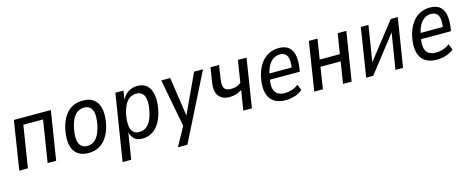

<svg xmlns="http://www.w3.org/2000/svg" viewBox="-36 -1095 4573 1871"><g transform="rotate(-15 2250.5 -160.0)"><path d="M35 0 112 -491H485L407 0H321L388 -422H189L122 0Z M732 9Q665 9 623 -23Q581 -55 567.5 -117.5Q554 -180 572 -271Q584 -330 606.5 -373.5Q629 -417 659.5 -445Q690 -473 728 -486.5Q766 -500 810 -500Q877 -500 918.5 -468Q960 -436 973.5 -373.5Q987 -311 970 -221Q957 -161 934.5 -118Q912 -75 882 -46.5Q852 -18 814 -4.5Q776 9 732 9ZM738 -61Q772 -61 800 -77Q828 -93 849.5 -131Q871 -169 885 -232Q905 -335 882.5 -382.5Q860 -430 803 -430Q770 -430 741.5 -414Q713 -398 691.5 -360.5Q670 -323 656 -259Q637 -156 659.5 -108.5Q682 -61 738 -61Z M1029 180 1136 -491H1218L1200 -380H1194Q1211 -422 1236 -448.5Q1261 -475 1293 -487.5Q1325 -500 1361 -500Q1421 -500 1456.5 -465.5Q1492 -431 1502.5 -367.5Q1513 -304 1496 -219Q1479 -141 1447.5 -90.5Q1416 -40 1372.5 -15.5Q1329 9 1275 9Q1221 9 1191 -21.5Q1161 -52 1155 -106H1161L1116 180ZM1264 -61Q1300 -61 1328 -79Q1356 -97 1377 -135Q1398 -173 1410 -232Q1430 -329 1409 -379.5Q1388 -430 1329 -430Q1294 -430 1265.5 -412.5Q1237 -395 1216 -357Q1195 -319 1182 -259Q1164 -163 1184 -112Q1204 -61 1264 -61Z M1587 180 1697 -19V24L1599 -491H1689L1750 -80H1739L1930 -491H2020L1683 180Z M2295 0 2327 -200Q2302 -182 2269 -172Q2236 -162 2203 -162Q2128 -162 2093 -209Q2058 -256 2073 -351L2096 -491H2182L2162 -360Q2155 -316 2159.5 -288Q2164 -260 2183.5 -247.5Q2203 -235 2241 -235Q2269 -235 2292.5 -243.5Q2316 -252 2337 -269L2372 -491H2459L2382 0Z M2724 9Q2649 9 2603.5 -22.5Q2558 -54 2543 -115.5Q2528 -177 2545 -267Q2562 -345 2596 -396.5Q2630 -448 2678.5 -474Q2727 -500 2785 -500Q2843 -500 2879 -474.5Q2915 -449 2928.5 -396.5Q2942 -344 2931 -262L2925 -224H2608L2618 -284H2874L2856 -266Q2867 -330 2861 -366.5Q2855 -403 2834 -420Q2813 -437 2779 -437Q2744 -437 2714 -418Q2684 -399 2662.5 -359.5Q2641 -320 2629 -259L2625 -234Q2614 -173 2623 -134.5Q2632 -96 2660 -78Q2688 -60 2733 -60Q2766 -60 2801.5 -71Q2837 -82 2870 -107L2893 -47Q2855 -17 2810.5 -4Q2766 9 2724 9Z M3011 0 3088 -491H3175L3143 -288H3346L3379 -491H3466L3388 0H3301L3336 -218H3132L3098 0Z M3535 0 3612 -491H3689L3624 -82H3594L3914 -491H3985L3907 0H3830L3896 -410H3925L3606 0Z M4249 9Q4174 9 4128.5 -22.5Q4083 -54 4068 -115.5Q4053 -177 4070 -267Q4087 -345 4121 -396.5Q4155 -448 4203.5 -474Q4252 -500 4310 -500Q4368 -500 4404 -474.5Q4440 -449 4453.5 -396.5Q4467 -344 4456 -262L4450 -224H4133L4143 -284H4399L4381 -266Q4392 -330 4386 -366.5Q4380 -403 4359 -420Q4338 -437 4304 -437Q4269 -437 4239 -418Q4209 -399 4187.5 -359.5Q4166 -320 4154 -259L4150 -234Q4139 -173 4148 -134.5Q4157 -96 4185 -78Q4213 -60 4258 -60Q4291 -60 4326.5 -71Q4362 -82 4395 -107L4418 -47Q4380 -17 4335.5 -4Q4291 9 4249 9Z"/></g></svg>

Font: Nunito Sans 10pt Condensed Medium
Style: Italic
Weight: 500
Width: 3
Italic angle: -9°
Designer: Vernon Adams
Foundry: Vernon Adams
Version: Version 3.101;gftools[0.9.27]